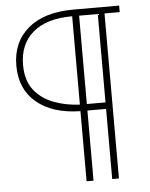

<svg xmlns="http://www.w3.org/2000/svg" viewBox="-55 -755 686 881"><g transform="rotate(-5 288.0 -315.0)"><path d="M33 -476Q33 -585 107.5 -647.5Q182 -710 315 -710H527V-680H457V80H426V-243H340V80H308V-243Q180 -245 106.5 -306.5Q33 -368 33 -476ZM64 -477Q64 -406 97.5 -362.5Q131 -319 186.5 -297.5Q242 -276 308 -273V-680Q189 -680 126.5 -626Q64 -572 64 -477ZM426 -680H340V-273H426Z"/></g></svg>

Font: Raleway ExtraLight
Style: Regular
Weight: 200
Designer: Matt McInerney, Pablo Impallari, Rodrigo Fuenzalida
Foundry: Matt McInerney, Pablo Impallari, Rodrigo Fuenzalida
Version: Version 4.026